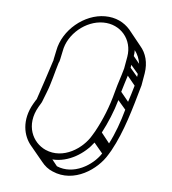

<svg xmlns="http://www.w3.org/2000/svg" viewBox="-38 -216 403 450"><g transform="rotate(5 164.0 9.0)"><path d="M48 28 42 38C19 78 27 115 46 137L75 172C82 181 91 188 101 192C153 215 207 177 228 141L234 131C260 84 275 29 291 -27L296 -56C300 -81 294 -103 280 -119L251 -155C237 -171 217 -181 192 -181C143 -181 94 -140 85 -91L81 -72C80 -69 81 -68 80 -67C70 -35 59 -3 49 27ZM252 -91 247 -63C241 -41 236 -29 230 -6C221 29 208 61 192 90L186 100C168 131 123 162 80 143C49 129 29 89 55 44L61 34C62 32 63 30 64 27L71 9C80 -13 86 -41 93 -63C95 -66 95 -69 96 -72L100 -91C107 -132 148 -166 189 -166C230 -166 259 -132 252 -91ZM280 -53 279 -46 262 -66 263 -73ZM281 -77 267 -94C268 -99 268 -103 268 -108C275 -99 279 -89 281 -77ZM275 -25C271 -10 267 1 263 14L245 -8C249 -22 253 -34 257 -47ZM258 33C250 62 240 90 227 115L208 91C221 66 232 40 240 12ZM213 140C194 169 150 196 110 179L98 164C136 167 173 143 193 116Z"/></g></svg>

Font: Blanket
Style: Ugh
Weight: 900
Foundry: Cannot Into Space Fonts
Version: Version 0.9